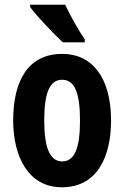

<svg xmlns="http://www.w3.org/2000/svg" viewBox="-20 -786 528 816"><path d="M257 -766H108V-756C134 -720 212 -638 247 -606H340V-619C318 -650 276 -724 257 -766ZM452 -274C452 -457 371 -557 245 -557C98 -557 36 -441 36 -274C36 -120 101 10 243 10C395 10 452 -123 452 -274ZM168 -273C168 -391 191 -447 244 -447C298 -447 320 -390 320 -274C320 -158 298 -100 244 -100C192 -100 168 -159 168 -273Z"/></svg>

Font: Noto Sans Lao Looped ExtraCondensed
Style: Bold
Weight: 700
Width: 2
Designer: Mark Frömberg, Ben Mitchell
Foundry: The Fontpad Ltd
Version: Version 1.002